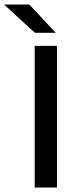

<svg xmlns="http://www.w3.org/2000/svg" viewBox="-85 -846 348 866"><path d="M172 0H71.5V-639H172ZM47.5 -825.5 165.5 -699V-698H72.5L-65 -824V-825.5Z"/></svg>

Font: Anek Telugu Medium
Style: Regular
Weight: 500
Designer: Omkar Bhoir (Telugu), Yesha Goshar (Latin)
Foundry: Ek Type
Version: Version 1.003